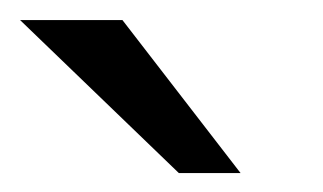

<svg xmlns="http://www.w3.org/2000/svg" viewBox="-20 -749 330 196"><path d="M162.6 -572.3 0.5 -728.5H105L225.6 -572.3Z"/></svg>

Font: RGR Online_21
Style: Regular
Weight: 400
Italic angle: -12°
Designer: vernon adams
Foundry: vernon adams
Version: Version 1.000